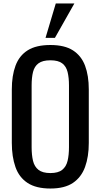

<svg xmlns="http://www.w3.org/2000/svg" viewBox="-20 -1076 579 1105"><path d="M270 9Q188 9 139 -23Q90 -55 69 -114.5Q48 -174 48 -254V-561Q48 -641 69.5 -698.5Q91 -756 139.5 -786.5Q188 -817 270 -817Q352 -817 400 -786Q448 -755 469.5 -698Q491 -641 491 -561V-253Q491 -174 469.5 -115Q448 -56 400 -23.5Q352 9 270 9ZM270 -80Q315 -80 338 -98.5Q361 -117 369 -150.5Q377 -184 377 -229V-584Q377 -629 369 -661.5Q361 -694 338 -711.5Q315 -729 270 -729Q225 -729 201.5 -711.5Q178 -694 170 -661.5Q162 -629 162 -584V-229Q162 -184 170 -150.5Q178 -117 201.5 -98.5Q225 -80 270 -80ZM242 -858 301 -1056H408L296 -858Z"/></svg>

Font: Oswald
Style: Regular
Weight: 400
Designer: Vernon Adams
Foundry: Vernon Adams
Version: Version 4.103; ttfautohint (v1.8.3)